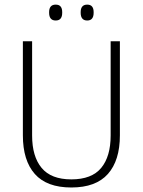

<svg xmlns="http://www.w3.org/2000/svg" viewBox="-20 -822 634 852"><path d="M296.5 10Q187.5 10 134.5 -50Q81.5 -110 81.5 -221.5V-639H122.5V-221Q122.5 -127.5 164.8 -76.8Q207 -26 296.5 -26Q387 -26 429 -76.8Q471 -127.5 471 -221V-639H512V-221.5Q512 -110 458.8 -50Q405.5 10 296.5 10ZM227 -731Q212.5 -731 205.2 -739.8Q198 -748.5 198 -765V-768.5Q198 -784.5 205.2 -793Q212.5 -801.5 227 -801.5Q242 -801.5 249 -793Q256 -784.5 256 -768.5V-765Q256 -748.5 249 -739.8Q242 -731 227 -731ZM367 -731Q352.5 -731 345.2 -739.8Q338 -748.5 338 -765V-768.5Q338 -784.5 345.2 -793Q352.5 -801.5 367 -801.5Q381.5 -801.5 388.5 -793Q395.5 -784.5 395.5 -768.5V-765Q395.5 -748.5 388.5 -739.8Q381.5 -731 367 -731Z"/></svg>

Font: Anek Kannada Medium ExtraLight
Style: Regular
Weight: 250
Version: Version 1.003